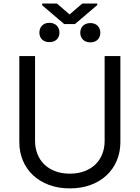

<svg xmlns="http://www.w3.org/2000/svg" viewBox="-20 -1041 781 1074"><path d="M653.4 -727.3V-245.7Q653.4 -190 633.3 -142.6Q613.3 -95.2 576.3 -60.5Q539.4 -25.9 487.2 -6.6Q435 12.8 370.7 12.8Q306.5 12.8 254.3 -6.6Q202.1 -25.9 165.1 -60.5Q128.2 -95.2 108.1 -142.6Q88.1 -190 88.1 -245.7V-727.3H176.1V-252.8Q176.1 -213.1 189.5 -179.3Q202.8 -145.6 227.8 -121.3Q252.8 -96.9 289.1 -83.3Q325.3 -69.6 370.7 -69.6Q416.2 -69.6 452.4 -83.3Q488.6 -96.9 513.7 -121.3Q538.7 -145.6 552 -179.3Q565.3 -213.1 565.3 -252.8V-727.3ZM369.3 -960.2 440.3 -1021.3H524.1V-1012.8L399.1 -906.2H339.5L215.9 -1011.4V-1021.3H298.3ZM200.3 -858.3Q200.3 -870 204 -880Q207.7 -889.9 214.7 -897.4Q221.6 -904.8 232.1 -909.1Q242.5 -913.4 255.7 -913.4Q269.5 -913.4 280.2 -909.1Q290.8 -904.8 297.9 -897.4Q305 -889.9 308.8 -879.8Q312.5 -869.7 312.5 -858Q312.5 -846.9 308.8 -837.2Q305 -827.4 297.9 -820.5Q290.8 -813.6 280.4 -809.5Q269.9 -805.4 256.4 -805.4Q242.2 -805.4 231.7 -809.7Q221.2 -813.9 214.3 -821Q207.4 -828.1 203.8 -837.9Q200.3 -847.7 200.3 -858.3ZM429 -857.6Q429 -869 432.7 -878.9Q436.4 -888.8 443.5 -896.1Q450.6 -903.4 461.3 -907.7Q471.9 -911.9 485.8 -911.9Q499.3 -911.9 509.6 -907.7Q519.9 -903.4 526.8 -896.1Q533.7 -888.8 537.5 -879.1Q541.2 -869.3 541.2 -858Q541.2 -847.3 537.8 -837.5Q534.4 -827.8 527.5 -820.3Q520.6 -812.9 510.1 -808.4Q499.6 -804 485.8 -804Q471.9 -804 461.3 -808.2Q450.6 -812.5 443.5 -819.8Q436.4 -827.1 432.7 -836.8Q429 -846.6 429 -857.6Z"/></svg>

Font: Fast_Sans-Dotted
Style: Regular
Weight: 400
Version: Version 3.018